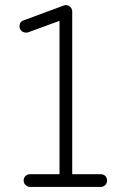

<svg xmlns="http://www.w3.org/2000/svg" viewBox="-20 -735 501 755"><path d="M98 0Q88 0 80.5 -7.5Q73 -15 73 -25Q73 -36 80.5 -43Q88 -50 98 -50H214V-653L91 -608Q81 -605 71.5 -609Q62 -613 58 -623Q55 -634 59 -643Q63 -652 73 -655L230 -713Q242 -718 254 -710Q264 -702 264 -689V-50H376Q387 -50 394 -43Q401 -36 401 -25Q401 -15 394 -7.5Q387 0 376 0Z"/></svg>

Font: Kurewa Gothic CJK TC Regular
Style: Regular
Weight: 400
Designer: Max Yao
Foundry: Max-Everyday
Version: Version 1.071; ttfautohint (v1.8.3)